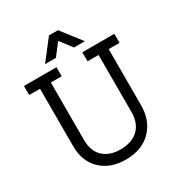

<svg xmlns="http://www.w3.org/2000/svg" viewBox="-199 -988 1064 1136"><g transform="rotate(-30 333.5 -420.0)"><path d="M172.8 -213.6Q172.8 -135.8 216 -95.7Q259.3 -55.6 332.1 -55.6Q411.1 -55.6 454.9 -97.5Q498.8 -139.5 498.8 -217.3V-604.9H423.5V-666.7H642V-604.9H567.9V-221Q567.9 -117.3 504.3 -52.5Q440.7 12.3 330.9 12.3Q224.7 12.3 161.7 -48.8Q98.8 -109.9 98.8 -212.3V-604.9H24.7V-666.7H246.9V-604.9H172.8ZM332.1 -795.1 271.6 -716H197.5L302.5 -851.9H364.2L469.1 -716H395.1L334.6 -795.1Z"/></g></svg>

Font: Slabo 27px
Style: Regular
Weight: 400
Version: Version 1.02 Build 003a